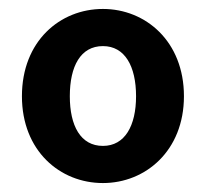

<svg xmlns="http://www.w3.org/2000/svg" viewBox="-20 -832 460 429"><path d="M210 -423C305 -423 391 -495 391 -617C391 -740 305 -812 210 -812C114 -812 29 -740 29 -617C29 -495 114 -423 210 -423ZM210 -506C160 -506 136 -551 136 -617C136 -684 160 -729 210 -729C259 -729 284 -684 284 -617C284 -551 259 -506 210 -506Z"/></svg>

Font: Noto Sans CJK KR Bold
Style: Regular
Weight: 700
Designer: Ryoko NISHIZUKA (kana & ideographs); Paul D. Hunt (Latin, Greek & Cyrillic); Wenlong ZHANG (bopomofo); Sandoll Communica
Foundry: Adobe Systems Incorporated
Version: Version 1.004;PS 1.004;hotconv 1.0.82;makeotf.lib2.5.63406